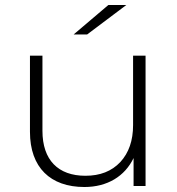

<svg xmlns="http://www.w3.org/2000/svg" viewBox="-20 -745 709 769"><path d="M100 -217C100 -74 182 4 318 4C410 4 480 -39 515 -112V0H563V-522H513V-244C513 -182 496 -133 462 -96C427 -59 381 -41 322 -41C213 -41 150 -104 150 -221V-522H100ZM329 -607 486 -725H414L275 -607Z"/></svg>

Font: Montserrat Light
Style: Regular
Weight: 300
Designer: Julieta Ulanovsky
Foundry: Julieta Ulanovsky
Version: Version 7.200